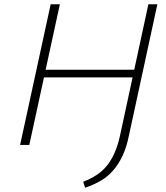

<svg xmlns="http://www.w3.org/2000/svg" viewBox="-20 -678 777 898"><path d="M378 200 369 172Q403 159 431 141Q459 123 480 97Q501 71 516.5 35.5Q532 0 542 -47L674 -658H716L583 -44Q572 11 553 51Q534 91 508.5 120Q483 149 450 168Q417 187 378 200ZM74 0 217 -658H260L117 0ZM158 -316 166 -352H636L629 -316Z"/></svg>

Font: Ysabeau Infant ExtraLight
Style: Italic
Weight: 250
Italic angle: -12°
Designer: Christian Thalmann (Catharsis Fonts)
Version: Version 2.001;gftools[0.9.30]; featfreeze: ss01,ss02,lnum